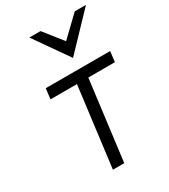

<svg xmlns="http://www.w3.org/2000/svg" viewBox="-210 -969 941 1069"><g transform="rotate(-30 260.5 -435.0)"><path d="M157 -870 311 -650 521 -870H449L324 -750L229 -870ZM95 -580 87 -513H257L192 0H265L330 -513H501L509 -580Z"/></g></svg>

Font: Charger
Style: It
Weight: 400
Designer: Jasper
Foundry: Cannot Into Space Fonts
Version: Version 0.98